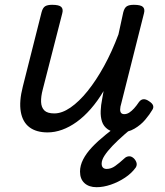

<svg xmlns="http://www.w3.org/2000/svg" viewBox="-20 -535 686 799"><path d="M178 16Q131 16 102.5 -5.5Q74 -27 66.5 -70Q59 -113 75 -175L153 -484Q158 -503 168 -509Q178 -515 197 -515Q226 -515 235 -506Q244 -497 239 -479L158 -163Q150 -133 151 -110.5Q152 -88 164.5 -75.5Q177 -63 206 -63Q238 -63 273.5 -87.5Q309 -112 344.5 -156Q380 -200 413 -260Q446 -320 473 -392L493 -484Q498 -503 508 -509Q518 -515 537 -515Q566 -515 575 -506Q584 -497 579 -479L485 -106Q480 -90 480 -79.5Q480 -69 484.5 -64.5Q489 -60 497 -60Q508 -60 518 -66.5Q528 -73 538 -84Q548 -95 558 -110Q566 -121 576.5 -122Q587 -123 600 -114Q614 -105 617 -96Q620 -87 614 -78Q603 -59 584.5 -37Q566 -15 539.5 0.5Q513 16 481 16Q447 16 429 3.5Q411 -9 404.5 -29Q398 -49 399 -73.5Q400 -98 405 -122L411 -156Q386 -114 357.5 -81.5Q329 -49 299 -27.5Q269 -6 238.5 5Q208 16 178 16ZM382 244Q350 244 331.5 227Q313 210 313 179Q313 154 326 128.5Q339 103 363 77.5Q387 52 420.5 25Q454 -2 495 -32L557 -31V-25Q525 1 497 25.5Q469 50 448 72Q427 94 415 112.5Q403 131 403 146Q403 157 408.5 162.5Q414 168 424 168Q442 168 459 156Q476 144 499 123Q505 117 515.5 115.5Q526 114 537 124Q545 132 548 142Q551 152 545 162Q528 186 500 204.5Q472 223 441 233.5Q410 244 382 244Z"/></svg>

Font: Playwrite DE SAS
Style: Regular
Weight: 400
Designer: Veronika Burian, José Scaglione
Foundry: TypeTogether
Version: Version 1.002